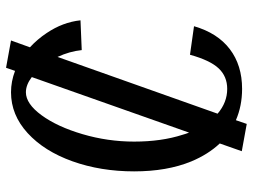

<svg xmlns="http://www.w3.org/2000/svg" viewBox="-118 -688 816 619"><g transform="rotate(-90 289.5 -379.0)"><path d="M211 -26Q257 -6 312 -6Q388 -6 440 -45.5Q492 -85 514 -161L422 -174Q404 -109 378 -81.5Q352 -54 312 -54Q268 -54 232 -85L415 -601Q433 -562 437 -523L533 -527Q527 -584 492 -636Q472 -666 446 -690L468 -751L380 -767L370 -738Q336 -751 301 -751Q228 -751 169.5 -697.5Q111 -644 78.5 -553Q46 -462 46 -354Q46 -248 78 -170Q101 -115 136 -78L111 -7L199 9ZM171 -177Q167 -187 164 -198Q142 -266 142 -354Q142 -439 166 -520.5Q190 -602 227 -652.5Q264 -703 301 -703Q325 -703 350 -684Z"/></g></svg>

Font: LXGW Marker Gothic
Style: Regular
Weight: 400
Version: Version 1.001